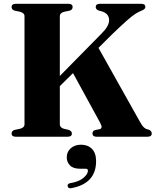

<svg xmlns="http://www.w3.org/2000/svg" viewBox="-20 -720 822 1011"><path d="M295 -65.5Q295 -48.5 316 -42L342.5 -36Q358.5 -29.5 358.5 -17Q358.5 0 336 0H63.5Q41 0 41 -17Q41 -31 57 -36L85.5 -42Q109 -48 109 -65.5V-634.5Q109 -652 85.5 -658L57 -664Q41 -669 41 -683Q41 -700 63.5 -700H340.5Q362.5 -700 362.5 -683Q362.5 -669 347 -664L318 -658Q295 -652 295 -634.5V-320L515.5 -544Q555.5 -583.5 554.5 -615.5Q553.5 -647.5 518.5 -659.5L499.5 -664.5Q484 -670.5 484 -683Q484 -700 506 -700H723.5Q745.5 -700 745.5 -683Q745.5 -671.5 724.5 -663.5Q710.5 -658 694 -647.8Q677.5 -637.5 649.2 -612.8Q621 -588 570.5 -539.5L498.5 -468L717 -78.5Q728.5 -57.5 738.5 -48.5Q748.5 -39.5 763 -37.5Q779 -31 779 -17Q779 0 756.5 0H489Q467 0 467 -17.5Q467 -31 480.5 -35L505 -40Q513.5 -42 514.8 -50Q516 -58 506 -76L364.5 -335L295 -266.5ZM402 168.5Q365.5 168.5 348.5 151Q331.5 133.5 331.5 108.5Q331.5 79 352.8 60.5Q374 42 406.5 42Q442.5 42 464.2 64Q486 86 486 128.5Q486 246 357 270.5Q339.5 274.5 336.5 261Q333 248.5 349 244.5Q396 237 419.5 216.5Q443 196 443 179Q443 168.5 431 168.5Z"/></svg>

Font: Fraunces 72pt S000
Style: Bold
Weight: 700
Version: Version 1.000; ttfautohint (v1.8.3)